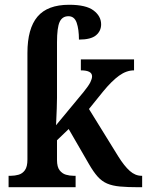

<svg xmlns="http://www.w3.org/2000/svg" viewBox="-20 -785 616 805"><path d="M16 0V-48H26Q42 -48 58 -52.5Q74 -57 84.5 -71.5Q95 -86 95 -116V-563Q95 -665 137 -715Q179 -765 270 -765Q341 -765 372.5 -741Q404 -717 404 -683Q404 -655 382.5 -637Q361 -619 311 -619Q311 -662 301.5 -689.5Q292 -717 267 -717Q241 -717 230 -693Q219 -669 219 -608V-375Q219 -357 218 -330.5Q217 -304 216 -282.5Q215 -261 215 -260L331 -400Q352 -426 359 -440.5Q366 -455 366 -465Q366 -490 319 -490V-536H542V-490Q510 -490 479 -467.5Q448 -445 412 -401L353 -328L476 -129Q501 -89 524 -68.5Q547 -48 573 -48H576V0H563Q515 0 483 -3Q451 -6 429 -15.5Q407 -25 389.5 -44.5Q372 -64 353 -97L268 -244L219 -197V-114Q219 -85 230 -71Q241 -57 256.5 -52.5Q272 -48 288 -48H297V0Z"/></svg>

Font: Noto Serif SemiCondensed SemiBold
Style: Regular
Weight: 600
Width: 4
Designer: Monotype Design Team
Foundry: Monotype Imaging Inc.
Version: Version 2.013; ttfautohint (v1.8.4.7-5d5b)